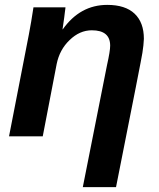

<svg xmlns="http://www.w3.org/2000/svg" viewBox="-20 -558 651 786"><path d="M455 208H319L418 -291Q431 -349 431 -371Q431 -434 356 -434Q306 -434 265 -394Q224 -355 212 -296L155 0H17L98 -416Q108 -468 117 -528H248Q248 -527 247.5 -522.5Q247 -518 245.5 -507.5Q244 -497 243 -487L236 -438H237Q308 -538 419 -538Q493 -538 531 -502Q569 -466 569 -399Q569 -394 567 -372L563 -342Q562 -330 455 208Z"/></svg>

Font: Libra Sans
Style: Bold Italic
Weight: 700
Italic angle: -12°
Foundry: Context Ltd
Version: Version 1.002